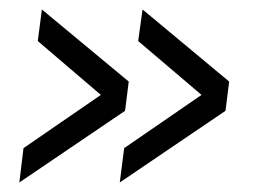

<svg xmlns="http://www.w3.org/2000/svg" viewBox="-20 -544 557 407"><path d="M21 -157.2 29.8 -230 193.8 -342.8 60.1 -457 68.8 -523.9 252.9 -371.1 245.1 -309.1ZM233.9 -157.2 243.2 -230 407.2 -342.8 272.9 -457 282.2 -523.9 465.8 -371.1 458 -309.1Z"/></svg>

Font: Cooper Hewitt
Style: Book Italic
Weight: 706
Designer: Village Type and Design LLC
Foundry: Cooper Hewitt Smithsonian Design Museum
Version: 1.000